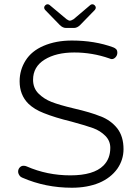

<svg xmlns="http://www.w3.org/2000/svg" viewBox="-20 -884 656 900"><path d="M559 -185Q559 -135 530 -93Q499 -50 445 -27Q389 -4 317 -4Q193 -4 85 -51Q80 -53 75 -57Q65 -68 65 -79.5Q65 -91 72.5 -99Q80 -107 90 -107Q99 -107 105 -104Q201 -62 310 -62Q419 -62 465 -108Q497 -140 497 -191Q497 -224 473.5 -247.5Q450 -271 417.5 -283Q385 -295 315 -314Q237 -333 185 -354Q141 -371 113 -398Q72 -439 72 -503Q72 -556 100 -600.5Q128 -645 184 -669Q242 -694 317 -694Q424 -694 511 -662Q519 -659 524.5 -653.5Q530 -648 530 -636.5Q530 -625 522 -616Q514 -607 504 -607Q500 -607 497 -608.5Q494 -610 493 -610Q413 -638 328 -638Q243 -638 189 -604.5Q135 -571 135 -510Q135 -471 160.5 -445.5Q186 -420 222 -406Q258 -392 325 -376Q407 -357 450 -339Q451 -339 451 -339Q500 -320 530 -282Q559 -244 559 -185ZM425 -838 356 -767Q342 -753 327 -753H289Q274 -753 260 -767L191 -838Q187 -843 187 -848.5Q187 -854 192 -859Q197 -864 202.5 -864Q208 -864 212 -861Q291 -794 292 -794Q302 -787 308 -787Q313 -787 325 -794Q325 -794 404 -861Q408 -864 413.5 -864Q419 -864 424 -859Q429 -854 429 -848.5Q429 -843 425 -838Z"/></svg>

Font: Kurewa Gothic CJK TC Regular
Style: Regular
Weight: 400
Designer: Max Yao
Foundry: Max-Everyday
Version: Version 1.071; ttfautohint (v1.8.3)